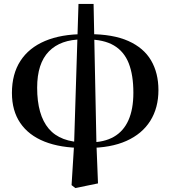

<svg xmlns="http://www.w3.org/2000/svg" viewBox="-20 -725 860 969"><path d="M341.2 209.3 353.8 6.8 376.1 -705.3H452.3L466.7 1.5L474.6 200.6L360.3 224.1ZM400 21.6Q285.1 21.6 204.7 -10.4Q124.4 -42.4 82.3 -104.3Q40.2 -166.2 40.2 -255.8Q40.2 -351.5 83 -417.6Q125.8 -483.7 207.2 -518.2Q288.5 -552.7 404.7 -552.7L395.1 -526Q285.9 -526 226.7 -465.5Q167.5 -404.9 167.5 -282.5Q167.5 -144.8 226 -75.6Q284.5 -6.5 408.5 -6.5ZM423.8 21.6 432.8 -6.5Q505.5 -6.5 554.5 -34.6Q603.5 -62.6 628.3 -118.4Q653.1 -174.2 653.1 -256.9Q653.1 -346.2 629.7 -405.7Q606.2 -465.3 554.7 -495.7Q503.1 -526 419.4 -526L428.7 -552.7Q550.4 -552.7 627.8 -518.1Q705.2 -483.5 742.4 -420.2Q779.6 -356.8 779.6 -270.2Q779.6 -180.6 738.4 -114.9Q697.2 -49.3 618.1 -13.9Q538.9 21.6 423.8 21.6Z"/></svg>

Font: Noto Serif KR
Style: Regular
Weight: 200
Designer: Ryoko NISHIZUKA 西塚涼子 (kana & ideographs); Frank Grießhammer (Latin, Greek & Cyrillic); Wenlong ZHANG 张文龙 (bopomofo); San
Foundry: Adobe
Version: Version 2.001;hotconv 1.1.0;makeotfexe 2.6.0